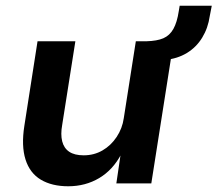

<svg xmlns="http://www.w3.org/2000/svg" viewBox="-20 -640 759 670"><path d="M218 10Q161 10 122.5 -13Q84 -36 69 -83.5Q54 -131 65 -201L111 -496H243L197 -204Q191 -171 197 -147Q203 -123 221.5 -110.5Q240 -98 272 -98Q308 -98 337.5 -115Q367 -132 387 -162Q407 -192 412 -228L454 -496H586L508 0H386L401 -102H403Q374 -47 326 -18.5Q278 10 218 10ZM556 -431 488 -477 491 -496Q528 -497 550 -506.5Q572 -516 585 -539Q598 -562 604 -602L607 -620H719L712 -584Q706 -542 685.5 -508.5Q665 -475 632 -455Q599 -435 556 -431Z"/></svg>

Font: Nunito Sans 9pt
Style: Bold Italic
Weight: 700
Italic angle: -9°
Version: Version 3.101;gftools[0.9.27]